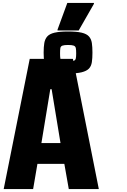

<svg xmlns="http://www.w3.org/2000/svg" viewBox="-20 -1173 860 1298"><path d="M5 105 181 -775H473L648 105H445L415 -65H233L204 105ZM260 -206H389L329 -570H320ZM440 -676Q382 -676 348.5 -684.5Q315 -693 299.5 -709.5Q284 -726 279.5 -753Q275 -780 275 -817Q275 -855 279.5 -882Q284 -909 299.5 -926.5Q315 -944 348.5 -952Q382 -960 440 -960Q499 -960 532.5 -952Q566 -944 581.5 -926.5Q597 -909 601 -882Q605 -855 605 -817Q605 -780 601 -753Q597 -726 581.5 -709.5Q566 -693 532.5 -684.5Q499 -676 440 -676ZM440 -758Q467 -758 478.5 -762Q490 -766 492.5 -778Q495 -790 495 -812Q495 -836 492.5 -848Q490 -860 478.5 -864.5Q467 -869 440 -869Q414 -869 402 -864.5Q390 -860 388 -848Q386 -836 386 -812Q386 -790 388 -778Q390 -766 402 -762Q414 -758 440 -758ZM369 -967V-973L435 -1153H615V-1147L512 -967Z"/></svg>

Font: Farlight84_Sys_V01
Style: Bold
Weight: 700
Designer: Monotype Design Team, Nadine Chahine and Nizar Qandah
Foundry: Monotype Imaging Inc.
Version: Version 2.004;October 31, 2024;FontCreator 14.0.0.2814 64-bi